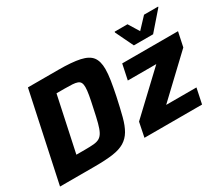

<svg xmlns="http://www.w3.org/2000/svg" viewBox="-125 -1009 1484 1296"><g transform="rotate(-30 617.0 -360.5)"><path d="M20 0 167 -688H403Q510 -688 571 -674.5Q632 -661 657 -628Q682 -595 682 -534Q682 -498 674.5 -449.5Q667 -401 654 -338Q636 -254 620.5 -194.5Q605 -135 582.5 -97Q560 -59 524.5 -37.5Q489 -16 433 -8Q377 0 291 0ZM223 -131H288Q331 -131 358.5 -133.5Q386 -136 403.5 -146.5Q421 -157 433 -179.5Q445 -202 455.5 -241.5Q466 -281 479 -344Q491 -398 497.5 -435Q504 -472 504 -496Q504 -518 497.5 -530.5Q491 -543 476 -548.5Q461 -554 437 -555.5Q413 -557 378 -557H314ZM678 0 701 -113 996 -391H774L799 -510H1234L1210 -397L916 -119H1152L1127 0ZM928 -576 861 -715 862 -721H962L1013 -638L1091 -721H1201L1199 -715L1078 -576Z"/></g></svg>

Font: Saira Thin
Style: Bold Italic
Weight: 700
Italic angle: -12°
Version: Version 1.101